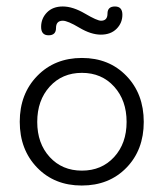

<svg xmlns="http://www.w3.org/2000/svg" viewBox="-20 -563 505 593"><path d="M233 -36Q294 -36 332.5 -78Q371 -120 371 -186.5Q371 -253 332.5 -295.5Q294 -338 233 -338Q172 -338 133.5 -295.5Q95 -253 95 -186.5Q95 -120 133.5 -78Q172 -36 233 -36ZM94.5 -45.5Q41 -101 41 -187Q41 -273 95 -328.5Q149 -384 233 -384Q317 -384 370.5 -328.5Q424 -273 424 -186.5Q424 -100 370.5 -45Q317 10 232.5 10Q148 10 94.5 -45.5ZM174 -499Q153 -499 153 -476.5Q153 -454 130 -454Q107 -454 107 -480Q107 -506 125 -524.5Q143 -543 174 -543Q205 -543 242.5 -521Q280 -499 292 -499Q312 -499 312 -521Q312 -543 335 -543Q358 -543 358 -517.5Q358 -492 340 -474Q322 -456 291.5 -456Q261 -456 225 -477.5Q189 -499 174 -499Z"/></svg>

Font: Flamenco
Style: Regular
Weight: 400
Designer: Luciano Vergara
Foundry: Luciano Vergara
Version: Version 1.002